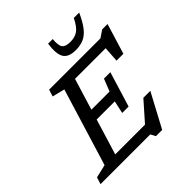

<svg xmlns="http://www.w3.org/2000/svg" viewBox="-273 -1107 1316 1316"><g transform="rotate(-45 385.0 -449.5)"><path d="M480.5 36 461.5 0H-20.5L-5 -50L91 -72.5L263 -634.5L172.5 -657L188 -707H686L737 -742H789.5L722 -521H655.5L663 -634H366L296 -405H472L507.5 -495H569.5L491.5 -240H429.5L449.5 -332H274L195 -73H483.5L605.5 -211H673L541 36ZM522.5 -835Q568 -835 597.2 -856Q626.5 -877 655.5 -935H707.5Q678.5 -871 650 -834.8Q621.5 -798.5 588 -783.8Q554.5 -769 510.5 -769Q440 -769 416.8 -807.5Q393.5 -846 406 -935H451Q445.5 -876.5 461.2 -855.8Q477 -835 522.5 -835Z"/></g></svg>

Font: Newsreader Caption
Style: Italic
Weight: 400
Italic angle: -17°
Designer: Hugues Gentile
Foundry: Production Type
Version: Version 1.001